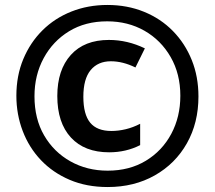

<svg xmlns="http://www.w3.org/2000/svg" viewBox="-20 -744 866 774"><path d="M414 10Q329 10 261 -19Q193 -48 145 -98.5Q97 -149 71.5 -216Q46 -283 46 -358Q46 -439 74 -506Q102 -573 151.5 -622Q201 -671 268 -697.5Q335 -724 413 -724Q493 -724 560.5 -696.5Q628 -669 677 -619Q726 -569 753 -502Q780 -435 780 -355Q780 -249 733.5 -166.5Q687 -84 604 -37Q521 10 414 10ZM414 -56Q502 -56 568 -96Q634 -136 670.5 -204.5Q707 -273 707 -358Q707 -446 668 -514Q629 -582 562.5 -620Q496 -658 412 -658Q324 -658 258.5 -618Q193 -578 156 -509.5Q119 -441 119 -356Q119 -265 158 -198Q197 -131 264 -93.5Q331 -56 414 -56ZM420 -130Q321 -130 266 -189.5Q211 -249 211 -357Q211 -462 265.5 -522.5Q320 -583 419 -583Q494 -583 564 -549L526 -472Q475 -497 427 -497Q375 -497 345.5 -461.5Q316 -426 316 -354Q316 -283 343.5 -249.5Q371 -216 429 -216Q457 -216 486.5 -223Q516 -230 545 -245V-159Q488 -130 420 -130Z"/></svg>

Font: Noto Sans Khmer UI ExtraCondensed
Style: Bold
Weight: 700
Width: 2
Designer: Danh Hong and the Monotype Design Team
Foundry: Monotype Imaging Inc.
Version: Version 2.002; ttfautohint (v1.8.4.7-5d5b)